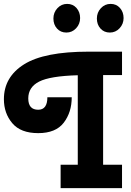

<svg xmlns="http://www.w3.org/2000/svg" viewBox="-65 -965 671 985"><path d="M-45 -456Q-45 -570 58.5 -635Q162 -700 389 -700H561V-580H464V-120H561V0H246V-120H334V-579Q192 -575 136 -546.5Q80 -518 80 -460Q80 -402 131 -402Q178 -402 178 -466H303Q303 -389 262 -335.5Q221 -282 131 -282Q41 -282 -2 -333Q-45 -384 -45 -456ZM275.5 -798Q246 -798 227.5 -818.5Q209 -839 209 -870Q209 -901 229.5 -923Q250 -945 279.5 -945Q309 -945 327.5 -924Q346 -903 346 -872.5Q346 -842 325.5 -820Q305 -798 275.5 -798ZM498.5 -798Q469 -798 450.5 -818.5Q432 -839 432 -870Q432 -901 452.5 -923Q473 -945 502.5 -945Q532 -945 550.5 -924Q569 -903 569 -872.5Q569 -842 548.5 -820Q528 -798 498.5 -798Z"/></svg>

Font: Cherry Swash
Style: Bold
Weight: 700
Designer: Kasatkina Nataliya
Foundry: Nataliya Kasatkina
Version: Version 1.001